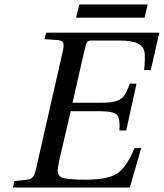

<svg xmlns="http://www.w3.org/2000/svg" viewBox="-20 -838 732 858"><path d="M320 -759 334 -818H640L626 -759ZM38 0 44 -29 100 -35Q118 -36 126.5 -46.5Q135 -57 141 -83L261 -611Q267 -637 262 -647Q257 -657 239 -659L179 -663L186 -692H692L654 -525H624Q629 -570 626.5 -599.5Q624 -629 597.5 -643Q571 -657 510 -657H389Q376 -657 370.5 -651.5Q365 -646 361 -628L304 -379H435Q479 -379 501.5 -387Q524 -395 535 -410.5Q546 -426 560 -464H590L544 -255H514Q517 -308 503 -324.5Q489 -341 427 -341H296L245 -122Q237 -87 238 -72Q239 -57 250 -48Q267 -35 362 -35Q458 -35 501 -61Q544 -87 581 -176H611L560 0Z"/></svg>

Font: Heuristica
Style: Italic
Weight: 400
Italic angle: -13°
Version: Version 1.0.2